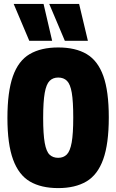

<svg xmlns="http://www.w3.org/2000/svg" viewBox="-20 -953 595 983"><path d="M278 10Q191 10 133.5 -23.5Q76 -57 47 -136Q18 -215 18 -349Q18 -483 46 -562.5Q74 -642 132 -676Q190 -710 278 -710Q367 -710 424 -676Q481 -642 509 -564Q537 -486 537 -352Q537 -217 508.5 -137.5Q480 -58 422.5 -24Q365 10 278 10ZM278 -145Q305 -145 322 -162Q339 -179 347 -223.5Q355 -268 355 -351Q355 -434 347.5 -478Q340 -522 323 -539Q306 -556 278 -556Q251 -556 234 -539Q217 -522 209 -477.5Q201 -433 201 -349Q201 -266 209 -221.5Q217 -177 234 -161Q251 -145 278 -145ZM312 -744 232 -933H385L430 -744ZM130 -744 50 -933H203L247 -744Z"/></svg>

Font: Georama SemiCondensed ExtraBold
Style: Regular
Weight: 800
Width: 4
Designer: Jean-Baptiste Levee
Foundry: Production Type
Version: Version 1.000